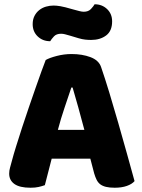

<svg xmlns="http://www.w3.org/2000/svg" viewBox="-20 -869 667 899"><path d="M194 -588Q211 -598 245.5 -607Q280 -616 315 -616Q365 -616 403.5 -601.5Q442 -587 453 -556Q471 -504 492 -435Q513 -366 534 -292.5Q555 -219 575 -147.5Q595 -76 610 -21Q598 -7 574 1.5Q550 10 517 10Q493 10 476.5 6Q460 2 449.5 -6Q439 -14 432.5 -27Q426 -40 421 -57L403 -126H222Q214 -96 206 -64Q198 -32 190 -2Q176 3 160.5 6.5Q145 10 123 10Q72 10 47.5 -7.5Q23 -25 23 -56Q23 -70 27 -84Q31 -98 36 -117Q43 -144 55.5 -184Q68 -224 83 -270.5Q98 -317 115 -366Q132 -415 147 -458.5Q162 -502 174.5 -536Q187 -570 194 -588ZM314 -459Q300 -417 282.5 -365.5Q265 -314 251 -261H375Q361 -315 346.5 -366.5Q332 -418 320 -459ZM322 -825Q340 -820 352 -817Q364 -814 372 -814Q394 -814 406 -827Q418 -840 423 -849Q458 -849 481.5 -826.5Q505 -804 505 -769Q505 -724 477 -703Q449 -682 407 -682Q393 -682 379 -683.5Q365 -685 348 -690L308 -702Q294 -706 284.5 -708.5Q275 -711 266 -711Q244 -711 232.5 -698.5Q221 -686 215 -676Q180 -676 156.5 -698.5Q133 -721 133 -756Q133 -778 141.5 -794.5Q150 -811 164 -822Q178 -833 195.5 -838Q213 -843 231 -843Q244 -843 262.5 -840Q281 -837 322 -825Z"/></svg>

Font: Baloo Thambi
Style: Regular
Weight: 400
Designer: Aadarsh Rajan and Ek Type
Foundry: Ek Type
Version: Version 1.443;PS 1.000;hotconv 16.6.51;makeotf.lib2.5.65220;